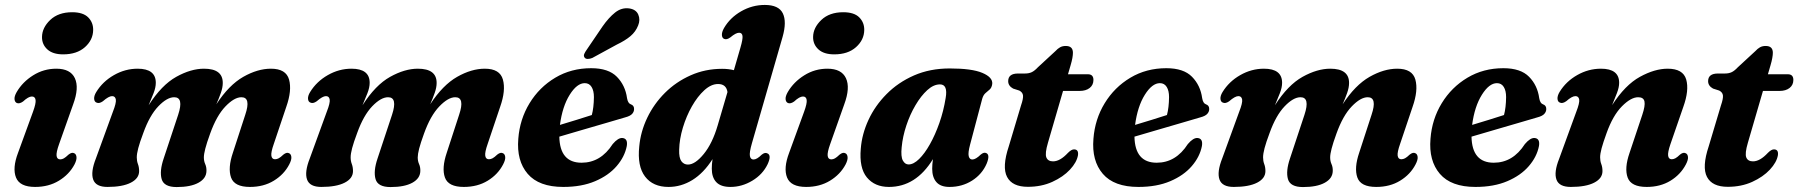

<svg xmlns="http://www.w3.org/2000/svg" viewBox="-20 -745 7278 777"><path d="M235.5 -525Q193.5 -525 171.5 -545.2Q149.5 -565.5 150 -595.5Q150.5 -633 183.2 -664.2Q216 -695.5 272 -695.5Q316 -695.5 336.8 -674.8Q357.5 -654 357 -623.5Q356.5 -583.5 323.8 -554.2Q291 -525 235.5 -525ZM219 -161.5Q207 -128 209 -114Q211 -100 224 -100Q231 -100 238.5 -104.2Q246 -108.5 257.5 -119.5Q271 -130 280 -125Q288 -122 289.5 -110Q291 -98 281.5 -79.5Q260 -39 218.5 -13.8Q177 11.5 122 11.5Q60 11.5 44.8 -26.5Q29.5 -64.5 53 -126.5L113.5 -292.5Q126 -326.5 124 -340.5Q122 -354.5 109 -354.5Q95 -354.5 73 -334Q58.5 -324 48.5 -328Q40 -331.5 38.8 -343.2Q37.5 -355 47.5 -372.5Q71.5 -413.5 114.2 -440.2Q157 -467 208 -467Q265 -467 283 -428.5Q301 -390 276 -322.5Z M642.5 -104 701 -280.5Q724.5 -351.5 685 -351.5Q656 -351.5 620.8 -314.8Q585.5 -278 560 -207Q545.5 -168.5 539.5 -145.5Q533.5 -122.5 533.5 -108Q533.5 -93.5 538.2 -81Q543 -68.5 543 -52.5Q543 -23 509.5 -5.8Q476 11.5 415 11.5Q367.5 11.5 357 -18.8Q346.5 -49 368 -103.5L437 -293Q451 -328.5 448.8 -342.2Q446.5 -356 433.5 -356Q420 -356 396 -335Q381.5 -325 371.5 -329.5Q362 -332.5 361 -344.8Q360 -357 369.5 -372.5Q395.5 -415 441 -441Q486.5 -467 537 -467Q610.5 -467 610.5 -410Q610.5 -391 601.5 -368Q592.5 -345 581.5 -319Q634 -401 693.2 -434Q752.5 -467 805.5 -467Q882 -467 881.5 -409Q881.5 -391 873.8 -369Q866 -347 855.5 -323Q906.5 -401 964.5 -434Q1022.5 -467 1076.5 -467Q1137.5 -467 1149.8 -423Q1162 -379 1138.5 -312.5L1088 -162.5Q1076 -128.5 1078.2 -114.5Q1080.5 -100.5 1093 -100.5Q1100.5 -100.5 1108 -104.5Q1115.5 -108.5 1127 -119.5Q1140.5 -130 1149.5 -125Q1157.5 -122 1159 -110.2Q1160.5 -98.5 1150.5 -79.5Q1129.5 -39 1088.2 -13.8Q1047 11.5 991.5 11.5Q928.5 11.5 915 -26.8Q901.5 -65 922.5 -127L972.5 -280.5Q996.5 -351.5 957 -351.5Q928 -351.5 892.2 -314.2Q856.5 -277 830.5 -204.5Q816.5 -166 810.8 -143.5Q805 -121 805 -108Q805 -93 810.5 -80.8Q816 -68.5 815.5 -53Q815 -23 783.2 -5.5Q751.5 12 695 12Q643.5 12 634.2 -20.2Q625 -52.5 642.5 -104Z M1508 -104 1566.5 -280.5Q1590 -351.5 1550.5 -351.5Q1521.5 -351.5 1486.2 -314.8Q1451 -278 1425.5 -207Q1411 -168.5 1405 -145.5Q1399 -122.5 1399 -108Q1399 -93.5 1403.8 -81Q1408.5 -68.5 1408.5 -52.5Q1408.5 -23 1375 -5.8Q1341.5 11.5 1280.5 11.5Q1233 11.5 1222.5 -18.8Q1212 -49 1233.5 -103.5L1302.5 -293Q1316.5 -328.5 1314.2 -342.2Q1312 -356 1299 -356Q1285.5 -356 1261.5 -335Q1247 -325 1237 -329.5Q1227.5 -332.5 1226.5 -344.8Q1225.5 -357 1235 -372.5Q1261 -415 1306.5 -441Q1352 -467 1402.5 -467Q1476 -467 1476 -410Q1476 -391 1467 -368Q1458 -345 1447 -319Q1499.5 -401 1558.8 -434Q1618 -467 1671 -467Q1747.5 -467 1747 -409Q1747 -391 1739.2 -369Q1731.5 -347 1721 -323Q1772 -401 1830 -434Q1888 -467 1942 -467Q2003 -467 2015.2 -423Q2027.5 -379 2004 -312.5L1953.5 -162.5Q1941.5 -128.5 1943.8 -114.5Q1946 -100.5 1958.5 -100.5Q1966 -100.5 1973.5 -104.5Q1981 -108.5 1992.5 -119.5Q2006 -130 2015 -125Q2023 -122 2024.5 -110.2Q2026 -98.5 2016 -79.5Q1995 -39 1953.8 -13.8Q1912.5 11.5 1857 11.5Q1794 11.5 1780.5 -26.8Q1767 -65 1788 -127L1838 -280.5Q1862 -351.5 1822.5 -351.5Q1793.5 -351.5 1757.8 -314.2Q1722 -277 1696 -204.5Q1682 -166 1676.2 -143.5Q1670.5 -121 1670.5 -108Q1670.5 -93 1676 -80.8Q1681.5 -68.5 1681 -53Q1680.5 -23 1648.8 -5.5Q1617 12 1560.5 12Q1509 12 1499.8 -20.2Q1490.5 -52.5 1508 -104Z M2516.5 -154Q2508 -110.5 2475.5 -72.8Q2443 -35 2388.5 -11.8Q2334 11.5 2259.5 11.5Q2161 11.5 2115.5 -41.5Q2070 -94.5 2077.5 -183.5Q2083.5 -262.5 2123 -327.2Q2162.5 -392 2227 -430.5Q2291.5 -469 2372.5 -469Q2442.5 -469 2476.5 -434.2Q2510.5 -399.5 2517.5 -348Q2521 -327 2532.5 -323Q2546 -318.5 2546 -304.5Q2546.5 -294 2538.8 -284.8Q2531 -275.5 2510 -270Q2482.5 -262 2435.8 -248.2Q2389 -234.5 2337.2 -219.5Q2285.5 -204.5 2243.5 -192Q2245.5 -86.5 2333.5 -86.5Q2411 -86.5 2459.5 -162Q2481.5 -188 2499 -186.5Q2521.5 -184.5 2516.5 -154ZM2346.5 -408.5Q2315 -408.5 2285.5 -361.5Q2256 -314.5 2246 -239.5Q2279 -249.5 2314 -260.2Q2349 -271 2375 -279.5Q2383 -309 2383.5 -352Q2383.5 -378 2374 -393.2Q2364.5 -408.5 2346.5 -408.5ZM2418 -637.5Q2443.5 -674 2469.5 -694.5Q2495.5 -715 2526 -711Q2554 -707 2563 -686Q2572 -665 2562.5 -642Q2552.5 -616.5 2531.5 -598.8Q2510.5 -581 2476 -564.5L2377 -510.5Q2367.5 -506.5 2358.5 -506.5Q2349.5 -506.5 2345.5 -512.5Q2341 -519 2344.5 -527Q2348 -535 2354.5 -544Z M3147 -595.5 3023 -165.5Q3012 -127.5 3014.8 -113.5Q3017.5 -99.5 3029.5 -99.5Q3043 -99.5 3062.5 -119Q3075.5 -129.5 3085 -124.5Q3103.5 -117.5 3086.5 -80.5Q3066.5 -39 3024.5 -13.8Q2982.5 11.5 2936 11.5Q2897 11.5 2878.8 -7.8Q2860.5 -27 2860.5 -62.5Q2860.5 -80.5 2863.5 -101Q2827.5 -44.5 2782 -16.5Q2736.5 11.5 2685.5 11.5Q2622.5 11.5 2590.5 -30.5Q2558.5 -72.5 2567 -152.5Q2572.5 -212.5 2599.5 -268.8Q2626.5 -325 2671.2 -369.5Q2716 -414 2775 -440.2Q2834 -466.5 2902.5 -466.5Q2928.5 -466.5 2950 -461L2976.5 -552.5Q2986.5 -586.5 2984.8 -599.5Q2983 -612.5 2971 -612.5Q2958 -612.5 2936 -594Q2921 -583 2911 -587.5Q2902.5 -590.5 2901.5 -602.5Q2900.5 -614.5 2910 -631.5Q2934.5 -673.5 2979.2 -699.2Q3024 -725 3075 -725Q3131.5 -725 3148 -691Q3164.5 -657 3147 -595.5ZM2728.5 -139Q2727.5 -106 2737.5 -92.5Q2747.5 -79 2764 -79Q2793 -79 2828 -121.8Q2863 -164.5 2884.5 -238L2924 -372.5Q2919 -405 2886 -405Q2858 -405 2830.5 -380Q2803 -355 2780.2 -315Q2757.5 -275 2743.5 -228.5Q2729.5 -182 2728.5 -139Z M3356 -525Q3314 -525 3292 -545.2Q3270 -565.5 3270.5 -595.5Q3271 -633 3303.8 -664.2Q3336.5 -695.5 3392.5 -695.5Q3436.5 -695.5 3457.2 -674.8Q3478 -654 3477.5 -623.5Q3477 -583.5 3444.2 -554.2Q3411.5 -525 3356 -525ZM3339.5 -161.5Q3327.5 -128 3329.5 -114Q3331.5 -100 3344.5 -100Q3351.5 -100 3359 -104.2Q3366.5 -108.5 3378 -119.5Q3391.5 -130 3400.5 -125Q3408.5 -122 3410 -110Q3411.5 -98 3402 -79.5Q3380.5 -39 3339 -13.8Q3297.5 11.5 3242.5 11.5Q3180.5 11.5 3165.2 -26.5Q3150 -64.5 3173.5 -126.5L3234 -292.5Q3246.5 -326.5 3244.5 -340.5Q3242.5 -354.5 3229.5 -354.5Q3215.5 -354.5 3193.5 -334Q3179 -324 3169 -328Q3160.5 -331.5 3159.2 -343.2Q3158 -355 3168 -372.5Q3192 -413.5 3234.8 -440.2Q3277.5 -467 3328.5 -467Q3385.5 -467 3403.5 -428.5Q3421.5 -390 3396.5 -322.5Z M3906 -160.5Q3897 -127 3900.2 -113.2Q3903.5 -99.5 3915 -99.5Q3928.5 -99.5 3949 -119.5Q3961 -129.5 3970 -126Q3988 -120 3973 -83Q3954.5 -40 3914 -14.2Q3873.5 11.5 3822.5 11.5Q3786.5 11.5 3769.5 -8Q3752.5 -27.5 3752.5 -62Q3752.5 -80 3755.5 -101Q3686.5 11.5 3577.5 11.5Q3520 11.5 3488.2 -27Q3456.5 -65.5 3463.5 -143.5Q3468 -202 3494.5 -259.5Q3521 -317 3567.8 -364.2Q3614.5 -411.5 3679 -439.8Q3743.5 -468 3823.5 -468Q3913 -468 3955.5 -450Q3998 -432 3995.5 -405.5Q3993.5 -390.5 3985.5 -383.2Q3977.5 -376 3968.5 -368.5Q3959.5 -361 3955 -345.5ZM3629 -149.5Q3625 -111 3633.8 -95.2Q3642.5 -79.5 3657 -79.5Q3677 -79.5 3699.5 -101.5Q3722 -123.5 3743.2 -161.2Q3764.5 -199 3781.5 -247.2Q3798.5 -295.5 3807 -348.5Q3816.5 -403.5 3784 -403.5Q3758 -403.5 3732.5 -380.2Q3707 -357 3684.8 -319.2Q3662.5 -281.5 3647.8 -237Q3633 -192.5 3629 -149.5Z M4105 -378.5 4080 -386.5Q4060 -397.5 4060 -416.5Q4060 -447.5 4100 -447.5H4128Q4144 -447.5 4155.5 -453Q4167 -458.5 4180.5 -473L4251.5 -538.5Q4260 -548 4269.8 -553.5Q4279.5 -559 4293 -559Q4322 -559 4322 -531.5Q4322 -523 4319.8 -510.2Q4317.5 -497.5 4312.5 -480.5L4302 -444.5H4382.5Q4405 -444.5 4405 -421.5Q4405 -401 4389.8 -389Q4374.5 -377 4349 -377H4282L4221 -167.5Q4208 -123.5 4214.5 -107.8Q4221 -92 4241.5 -92Q4270 -92 4302 -126.5Q4316.5 -141 4327 -140.5Q4345.5 -140 4342.5 -117Q4337.5 -88 4310 -58.5Q4282.5 -29 4238.5 -9Q4194.5 11 4139.5 11Q4076.5 11 4055.5 -29Q4034.5 -69 4062.5 -153L4112 -318.5Q4121.5 -346 4120 -358.8Q4118.5 -371.5 4105 -378.5Z M4844 -154Q4835.5 -110.5 4803 -72.8Q4770.5 -35 4716 -11.8Q4661.5 11.5 4587 11.5Q4488.5 11.5 4443 -41.5Q4397.5 -94.5 4405 -183.5Q4411 -262.5 4450.5 -327.2Q4490 -392 4554.5 -430.5Q4619 -469 4700 -469Q4770 -469 4804 -434.2Q4838 -399.5 4845 -348Q4848.5 -327 4860 -323Q4873.5 -318.5 4873.5 -304.5Q4874 -294 4866.2 -284.8Q4858.5 -275.5 4837.5 -270Q4810 -262 4763.2 -248.2Q4716.5 -234.5 4664.8 -219.5Q4613 -204.5 4571 -192Q4573 -86.5 4661 -86.5Q4738.5 -86.5 4787 -162Q4809 -188 4826.5 -186.5Q4849 -184.5 4844 -154ZM4674 -408.5Q4642.5 -408.5 4613 -361.5Q4583.5 -314.5 4573.5 -239.5Q4606.5 -249.5 4641.5 -260.2Q4676.5 -271 4702.5 -279.5Q4710.5 -309 4711 -352Q4711 -378 4701.5 -393.2Q4692 -408.5 4674 -408.5Z M5200.5 -104 5259 -280.5Q5282.5 -351.5 5243 -351.5Q5214 -351.5 5178.8 -314.8Q5143.5 -278 5118 -207Q5103.5 -168.5 5097.5 -145.5Q5091.5 -122.5 5091.5 -108Q5091.5 -93.5 5096.2 -81Q5101 -68.5 5101 -52.5Q5101 -23 5067.5 -5.8Q5034 11.5 4973 11.5Q4925.5 11.5 4915 -18.8Q4904.5 -49 4926 -103.5L4995 -293Q5009 -328.5 5006.8 -342.2Q5004.5 -356 4991.5 -356Q4978 -356 4954 -335Q4939.5 -325 4929.5 -329.5Q4920 -332.5 4919 -344.8Q4918 -357 4927.5 -372.5Q4953.5 -415 4999 -441Q5044.5 -467 5095 -467Q5168.5 -467 5168.5 -410Q5168.5 -391 5159.5 -368Q5150.5 -345 5139.5 -319Q5192 -401 5251.2 -434Q5310.5 -467 5363.5 -467Q5440 -467 5439.5 -409Q5439.5 -391 5431.8 -369Q5424 -347 5413.5 -323Q5464.5 -401 5522.5 -434Q5580.5 -467 5634.5 -467Q5695.5 -467 5707.8 -423Q5720 -379 5696.5 -312.5L5646 -162.5Q5634 -128.5 5636.2 -114.5Q5638.5 -100.5 5651 -100.5Q5658.5 -100.5 5666 -104.5Q5673.5 -108.5 5685 -119.5Q5698.5 -130 5707.5 -125Q5715.5 -122 5717 -110.2Q5718.5 -98.5 5708.5 -79.5Q5687.5 -39 5646.2 -13.8Q5605 11.5 5549.5 11.5Q5486.5 11.5 5473 -26.8Q5459.5 -65 5480.5 -127L5530.5 -280.5Q5554.5 -351.5 5515 -351.5Q5486 -351.5 5450.2 -314.2Q5414.5 -277 5388.5 -204.5Q5374.5 -166 5368.8 -143.5Q5363 -121 5363 -108Q5363 -93 5368.5 -80.8Q5374 -68.5 5373.5 -53Q5373 -23 5341.2 -5.5Q5309.5 12 5253 12Q5201.5 12 5192.2 -20.2Q5183 -52.5 5200.5 -104Z M6208 -154Q6199.5 -110.5 6167 -72.8Q6134.5 -35 6080 -11.8Q6025.5 11.5 5951 11.5Q5852.5 11.5 5807 -41.5Q5761.5 -94.5 5769 -183.5Q5775 -262.5 5814.5 -327.2Q5854 -392 5918.5 -430.5Q5983 -469 6064 -469Q6134 -469 6168 -434.2Q6202 -399.5 6209 -348Q6212.5 -327 6224 -323Q6237.5 -318.5 6237.5 -304.5Q6238 -294 6230.2 -284.8Q6222.5 -275.5 6201.5 -270Q6174 -262 6127.2 -248.2Q6080.5 -234.5 6028.8 -219.5Q5977 -204.5 5935 -192Q5937 -86.5 6025 -86.5Q6102.5 -86.5 6151 -162Q6173 -188 6190.5 -186.5Q6213 -184.5 6208 -154ZM6038 -408.5Q6006.5 -408.5 5977 -361.5Q5947.5 -314.5 5937.5 -239.5Q5970.5 -249.5 6005.5 -260.2Q6040.5 -271 6066.5 -279.5Q6074.5 -309 6075 -352Q6075 -378 6065.5 -393.2Q6056 -408.5 6038 -408.5Z M6293.5 -329.5Q6284 -332.5 6283 -344.8Q6282 -357 6291.5 -373Q6317.5 -415.5 6362.8 -441.2Q6408 -467 6459 -467Q6532.5 -467 6532.5 -410Q6532.5 -392 6523.8 -369Q6515 -346 6504 -319.5Q6557 -401.5 6616.8 -434.2Q6676.5 -467 6729 -467Q6791 -467 6803.8 -423.5Q6816.5 -380 6792 -312L6740 -161.5Q6728.5 -128 6730.8 -114.2Q6733 -100.5 6745.5 -100.5Q6752.5 -100.5 6760 -104.5Q6767.5 -108.5 6779 -119.5Q6792 -130 6801.5 -125Q6809.5 -122 6811 -110.2Q6812.5 -98.5 6802.5 -79.5Q6781 -38.5 6740 -13.5Q6699 11.5 6644 11.5Q6581 11.5 6567 -26.2Q6553 -64 6574.5 -126L6626 -280Q6638.5 -317 6635 -334.2Q6631.5 -351.5 6609.5 -351.5Q6580 -351.5 6543.5 -314.5Q6507 -277.5 6481.5 -206Q6467.5 -167.5 6461.5 -145Q6455.5 -122.5 6455.5 -108Q6455.5 -93.5 6460.2 -81Q6465 -68.5 6465 -52.5Q6465 -23 6431.5 -5.8Q6398 11.5 6337 11.5Q6289.5 11.5 6278.8 -18.2Q6268 -48 6289.5 -102L6359 -292.5Q6373 -328.5 6370.8 -342.2Q6368.5 -356 6355.5 -356Q6341.5 -356 6318.5 -335.5Q6303.5 -325 6293.5 -329.5Z M6937.5 -378.5 6912.5 -386.5Q6892.5 -397.5 6892.5 -416.5Q6892.5 -447.5 6932.5 -447.5H6960.5Q6976.5 -447.5 6988 -453Q6999.5 -458.5 7013 -473L7084 -538.5Q7092.5 -548 7102.2 -553.5Q7112 -559 7125.5 -559Q7154.5 -559 7154.5 -531.5Q7154.5 -523 7152.2 -510.2Q7150 -497.5 7145 -480.5L7134.5 -444.5H7215Q7237.5 -444.5 7237.5 -421.5Q7237.5 -401 7222.2 -389Q7207 -377 7181.5 -377H7114.5L7053.5 -167.5Q7040.5 -123.5 7047 -107.8Q7053.5 -92 7074 -92Q7102.5 -92 7134.5 -126.5Q7149 -141 7159.5 -140.5Q7178 -140 7175 -117Q7170 -88 7142.5 -58.5Q7115 -29 7071 -9Q7027 11 6972 11Q6909 11 6888 -29Q6867 -69 6895 -153L6944.5 -318.5Q6954 -346 6952.5 -358.8Q6951 -371.5 6937.5 -378.5Z"/></svg>

Font: Fraunces 72pt S050
Style: Bold Italic
Weight: 700
Italic angle: -16°
Version: Version 1.000; ttfautohint (v1.8.3)